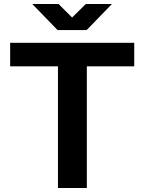

<svg xmlns="http://www.w3.org/2000/svg" viewBox="-20 -944 725 964"><path d="M271 0V-611H31V-729H654V-611H416V0ZM269 -793 142 -924H274L342 -856L411 -924H542L415 -793Z"/></svg>

Font: Hubot Sans SemiBold
Style: Regular
Weight: 600
Designer: Deni Anggara
Foundry: GitHub, Inc., Subsidiary of Microsoft Corporation
Version: Version 2.000